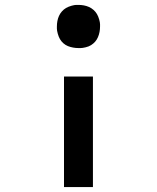

<svg xmlns="http://www.w3.org/2000/svg" viewBox="-20 -548 640 783"><path d="M241 215V-236H359V215ZM300 -352Q289 -352 278 -354Q267 -356 257 -360Q247 -364 238.5 -371.5Q230 -379 224.5 -388.5Q219 -398 215.5 -411Q212 -424 212 -431V-440Q212 -451 214 -462Q216 -473 220.5 -483Q225 -493 232.5 -501.5Q240 -510 249.5 -515.5Q259 -521 271.5 -524.5Q284 -528 291 -528H300Q311 -528 322 -526Q333 -524 343 -519.5Q353 -515 361.5 -507.5Q370 -500 375.5 -490.5Q381 -481 384.5 -468.5Q388 -456 388 -449V-440Q388 -429 386 -418Q384 -407 379.5 -396.5Q375 -386 368 -378Q361 -370 351.5 -364Q342 -358 329 -355Q316 -352 309 -352Z"/></svg>

Font: R Plex Mono
Style: Bold
Weight: 700
Monospace: yes
Designer: Belleve Invis
Foundry: Belleve Invis
Version: Version 31.8.0